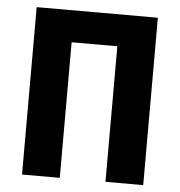

<svg xmlns="http://www.w3.org/2000/svg" viewBox="-49 -699 698 745"><g transform="rotate(5 300.0 -326.0)"><path d="M64 0V-652H536V0H389V-528H211V0Z"/></g></svg>

Font: Source Code Pro
Style: Bold
Weight: 700
Monospace: yes
Designer: Paul D. Hunt, Teo Tuominen
Foundry: Adobe Systems Incorporated
Version: Version 2.030;PS 1.000;hotconv 16.6.51;makeotf.lib2.5.65220